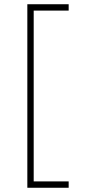

<svg xmlns="http://www.w3.org/2000/svg" viewBox="-20 -808 407 906"><path d="M304 -788V-758H139V48H304V78H109V-788Z"/></svg>

Font: Freesentation 1 Thin
Style: Regular
Weight: 250
Designer: glyphs from Roboto by Christian Robertson / Hangul glyphs from Noto Sans CJK(Source Han Sans) by Jang Soo-young and Kang
Foundry: PT&
Version: Version 2.001